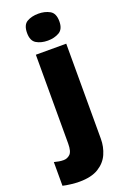

<svg xmlns="http://www.w3.org/2000/svg" viewBox="-239 -835 751 1134"><g transform="rotate(-20 136.5 -268.0)"><path d="M61 -691Q61 -742 90.5 -759Q120 -776 162 -776Q203 -776 233.5 -759Q264 -742 264 -691Q264 -642 233.5 -624.5Q203 -607 162 -607Q120 -607 90.5 -624.5Q61 -642 61 -691ZM52 240Q29 240 -1 236.5Q-31 233 -51 228V79Q-35 83 -21.5 85.5Q-8 88 8 88Q31 88 48.5 71.5Q66 55 66 5V-553H257V45Q257 95 237.5 139.5Q218 184 173 212Q128 240 52 240Z"/></g></svg>

Font: Noto Sans Thaana Black
Style: Regular
Weight: 900
Designer: David Williams
Foundry: Google Inc.
Version: Version 3.001; ttfautohint (v1.8.4.7-5d5b)